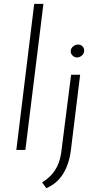

<svg xmlns="http://www.w3.org/2000/svg" viewBox="-20 -780 502 999"><path d="M206 -760 112 0H65L158 -760ZM199 169Q241 144 265.5 107Q290 70 298 18L350 -391H397L349 0Q340 74 308 125Q276 176 221 199ZM348 -513Q348 -528 360.5 -538.5Q373 -549 388 -548Q401 -548 410 -538Q419 -528 418 -515Q417 -500 405.5 -490.5Q394 -481 379 -481Q366 -482 357 -491.5Q348 -501 348 -513Z"/></svg>

Font: Josefin Sans Light
Style: Italic
Weight: 300
Italic angle: -7°
Designer: Santiago Orozco
Foundry: Typemade
Version: Version 2.000